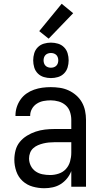

<svg xmlns="http://www.w3.org/2000/svg" viewBox="-20 -990 540 1018"><path d="M215 8Q184 8 153.5 -0.5Q123 -9 100 -30Q77 -51 66.5 -81.5Q56 -112 56 -143Q56 -168 62.5 -193Q69 -218 85 -237.5Q101 -257 123 -270.5Q145 -284 169 -292Q193 -300 218 -303Q243 -306 269 -306H358V-355Q358 -376 351 -397Q344 -418 328 -432Q312 -446 291 -452Q270 -458 249 -458Q230 -458 211 -454.5Q192 -451 175.5 -440.5Q159 -430 149.5 -413Q140 -396 140 -377V-375H62V-378Q62 -401 69 -422.5Q76 -444 89 -462.5Q102 -481 120.5 -494Q139 -507 160.5 -514.5Q182 -522 204 -525Q226 -528 249 -528Q273 -528 297 -524.5Q321 -521 343 -511Q365 -501 383.5 -485Q402 -469 414 -448Q426 -427 431 -403Q436 -379 436 -355V0H358V-83Q350 -62 335.5 -44Q321 -26 302 -14Q283 -2 260.5 3Q238 8 215 8ZM246 -62Q269 -62 291.5 -69.5Q314 -77 329.5 -94Q345 -111 351.5 -134Q358 -157 358 -180V-236H269Q254 -236 239 -234.5Q224 -233 209.5 -229.5Q195 -226 181 -220Q167 -214 156 -204Q145 -194 139.5 -179.5Q134 -165 134 -150Q134 -130 143 -111.5Q152 -93 168.5 -81.5Q185 -70 205 -66Q225 -62 246 -62ZM250 -576Q231 -576 212.5 -581.5Q194 -587 180.5 -600.5Q167 -614 161.5 -632.5Q156 -651 156 -670Q156 -689 161.5 -707.5Q167 -726 180.5 -739.5Q194 -753 212.5 -758.5Q231 -764 250 -764Q269 -764 287.5 -758.5Q306 -753 319.5 -739.5Q333 -726 338.5 -707.5Q344 -689 344 -670Q344 -651 338.5 -632.5Q333 -614 319.5 -600.5Q306 -587 287.5 -581.5Q269 -576 250 -576ZM250 -631Q258 -631 265.5 -633.5Q273 -636 278.5 -641.5Q284 -647 286.5 -654.5Q289 -662 289 -670Q289 -678 286.5 -685.5Q284 -693 278.5 -698.5Q273 -704 265.5 -706.5Q258 -709 250 -709Q242 -709 234.5 -706.5Q227 -704 221.5 -698.5Q216 -693 213.5 -685.5Q211 -678 211 -670Q211 -662 213.5 -654.5Q216 -647 221.5 -641.5Q227 -636 234.5 -633.5Q242 -631 250 -631ZM238 -785 188 -825 307 -970 368 -920Z"/></svg>

Font: Iosevka MaddieWtf
Style: Regular
Weight: 400
Monospace: yes
Designer: Belleve Invis
Foundry: Belleve Invis
Version: Version 31.3.0; ttfautohint (v1.8.3)